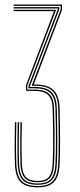

<svg xmlns="http://www.w3.org/2000/svg" viewBox="-20 -820 352 846"><path d="M146.5 5.5Q110.2 5.5 88.5 -5.4Q66.8 -16.2 56.9 -38.9Q47 -61.5 45.8 -96.2Q44.5 -136.5 44.5 -178.8Q44.5 -221 45.8 -281.5H52Q51 -237.2 50.6 -205.5Q50.2 -173.8 50.8 -148.2Q51.2 -122.8 52 -96.5Q53.2 -62 63 -40.9Q72.8 -19.8 93.1 -10Q113.5 -0.2 146.5 -0.2Q178 -0.2 197.1 -10.1Q216.2 -20 225.6 -41.4Q235 -62.8 236.5 -96.5Q237.8 -118.2 238.2 -143.9Q238.8 -169.5 238.8 -199.6Q238.8 -229.8 238.2 -265Q237.8 -300.2 236.5 -341.5Q235.5 -381 223.4 -402.9Q211.2 -424.8 188.8 -433.5Q166.2 -442.2 133.8 -442.2H120.8L120.5 -445.2L247 -777.2V-794.2H40.2V-800H253V-775.8L128.8 -448Q189 -448.5 215 -424Q241 -399.5 242.8 -342Q243.8 -299.2 244.2 -263.2Q244.8 -227.2 244.8 -197.1Q244.8 -167 244.2 -142.1Q243.8 -117.2 242.8 -96.2Q241 -61.5 231.4 -38.9Q221.8 -16.2 201.2 -5.4Q180.8 5.5 146.5 5.5ZM146.5 -17Q105 -17 88.4 -36.5Q71.8 -56 70.2 -97.2Q69.5 -123.8 69.1 -148.8Q68.8 -173.8 69.1 -205.1Q69.5 -236.5 70.2 -281.5H76.5Q75.5 -234.8 75.1 -203.2Q74.8 -171.8 75.2 -147.4Q75.8 -123 76.5 -97.2Q77.8 -58.8 93.1 -40.8Q108.5 -22.8 146.5 -22.8Q181.8 -22.8 196 -41.2Q210.2 -59.8 212 -98Q213.5 -126.5 214 -162.2Q214.5 -198 214 -242.4Q213.5 -286.8 212 -341Q211.2 -372 201.5 -389Q191.8 -406 173.9 -412.8Q156 -419.5 130.8 -419.5H95.5L93.8 -442.8L218 -771H40.2V-776.8H227.2L99.5 -441.5L101 -425.2H130.5Q158.2 -425.2 177.4 -418.1Q196.5 -411 207 -392.8Q217.5 -374.5 218.2 -341Q220 -282.2 220.4 -237.6Q220.8 -193 220.2 -159Q219.8 -125 218.2 -97.8Q216.2 -55 200.1 -36Q184 -17 146.5 -17ZM146.5 -5.8Q98.8 -5.8 79.2 -27.6Q59.8 -49.5 58 -96.8Q57.2 -123.5 56.9 -148.8Q56.5 -174 56.9 -205.2Q57.2 -236.5 58 -281.5H64.2Q63.2 -236.8 62.9 -205.2Q62.5 -173.8 63 -148.5Q63.5 -123.2 64.2 -97Q65.5 -52 84.1 -31.8Q102.8 -11.5 146.5 -11.5Q188.8 -11.5 205.5 -32.6Q222.2 -53.8 224.2 -97.2Q225.5 -119.5 226 -145.1Q226.5 -170.8 226.5 -200.6Q226.5 -230.5 226 -265.5Q225.5 -300.5 224.2 -341.2Q223.5 -367.8 217.2 -385.1Q211 -402.5 199.2 -412.5Q187.5 -422.5 170.4 -426.8Q153.2 -431 130.5 -431H105.8L105 -439.8L234.8 -779.2V-782.8H40.2V-788.5H241V-778.2L111.5 -439.5L111.8 -437H130.5Q162.8 -437 184.8 -428.6Q206.8 -420.2 218.1 -399.5Q229.5 -378.8 230.5 -341.5Q231.5 -298.2 232 -262.1Q232.5 -226 232.5 -196.2Q232.5 -166.5 232 -141.9Q231.5 -117.2 230.5 -96.8Q229 -65.5 220.6 -45.4Q212.2 -25.2 194.4 -15.5Q176.5 -5.8 146.5 -5.8Z"/></svg>

Font: Big Shoulders Inline Display ExtraLight
Style: Regular
Weight: 250
Version: Version 2.002